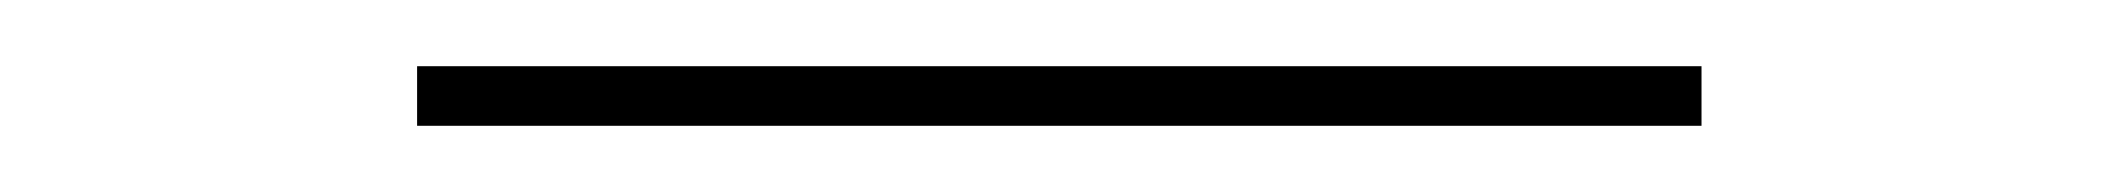

<svg xmlns="http://www.w3.org/2000/svg" viewBox="-20 -369 640 58"><path d="M106 -331V-349H494V-331Z"/></svg>

Font: Iosevka Slab Thin Extended
Style: Regular
Weight: 100
Width: 7
Monospace: yes
Designer: Belleve Invis
Foundry: Belleve Invis
Version: Version 11.1.1; ttfautohint (v1.8.3)